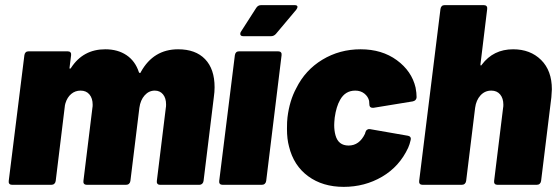

<svg xmlns="http://www.w3.org/2000/svg" viewBox="-20 -720 2174 748"><path d="M816 -380Q816 -362 813 -341L773 -15Q772 -8 767.5 -4Q763 0 757 0H603Q597 0 593.5 -4Q590 -8 591 -15L626 -300Q627 -304 627 -313Q627 -338 615 -352.5Q603 -367 583 -367Q560 -367 543.5 -348.5Q527 -330 523 -300L488 -15Q487 -8 482.5 -4Q478 0 471 0H318Q311 0 307.5 -4Q304 -8 305 -15L340 -300Q341 -304 341 -312Q341 -337 328.5 -352Q316 -367 294 -367Q273 -367 257.5 -354Q242 -341 235 -318L233 -310L197 -15Q196 -8 191.5 -4Q187 0 180 0H27Q20 0 16.5 -4Q13 -8 14 -15L75 -505Q76 -512 80 -516Q84 -520 91 -520H244Q251 -520 254.5 -516Q258 -512 257 -505L251 -457Q250 -453 252.5 -452.5Q255 -452 257 -456Q304 -528 390 -528Q439 -528 473 -505Q507 -482 521 -439Q523 -435 525.5 -435.5Q528 -436 529 -440Q578 -528 674 -528Q742 -528 779 -489.5Q816 -451 816 -380Z M834 -15 895 -505Q896 -512 900 -516Q904 -520 911 -520H1064Q1071 -520 1074.5 -516Q1078 -512 1077 -505L1017 -15Q1016 -8 1011.5 -4Q1007 0 1000 0H847Q840 0 836.5 -4Q833 -8 834 -15ZM916 -588Q916 -593 919 -597L978 -689Q985 -700 997 -700H1128Q1139 -700 1139 -693Q1139 -689 1134 -682L1055 -588Q1047 -579 1036 -579H928Q916 -579 916 -588Z M1106 -149Q1098 -178 1098 -218Q1098 -248 1100 -263Q1108 -328 1134 -376Q1169 -447 1236 -487.5Q1303 -528 1385 -528Q1468 -528 1526 -485.5Q1584 -443 1599 -379Q1603 -358 1603 -341Q1602 -328 1588 -325L1435 -300H1432Q1419 -300 1419 -313L1418 -327Q1414 -344 1399.5 -355.5Q1385 -367 1364 -367Q1325 -367 1305 -331Q1290 -305 1284 -262Q1282 -242 1282 -233Q1282 -211 1287 -193Q1298 -153 1338 -153Q1380 -153 1402 -199L1403 -203Q1405 -211 1410 -214.5Q1415 -218 1421 -217L1570 -191Q1583 -188 1580 -175Q1576 -157 1570 -144Q1536 -71 1468.5 -31.5Q1401 8 1319 8Q1237 8 1180.5 -33.5Q1124 -75 1106 -149Z M2130 -372Q2130 -363 2128 -341L2088 -15Q2087 -8 2082.5 -4Q2078 0 2071 0H1918Q1911 0 1907.5 -4Q1904 -8 1905 -15L1940 -300Q1941 -304 1941 -312Q1941 -337 1928.5 -352Q1916 -367 1894 -367Q1869 -367 1852 -348.5Q1835 -330 1831 -300L1796 -15Q1795 -8 1790.5 -4Q1786 0 1779 0H1626Q1619 0 1615.5 -4Q1612 -8 1613 -15L1696 -685Q1697 -692 1701 -696Q1705 -700 1712 -700H1865Q1872 -700 1875.5 -696Q1879 -692 1878 -685L1852 -471Q1851 -466 1853 -465Q1855 -464 1857 -468Q1902 -528 1979 -528Q2046 -528 2088 -486.5Q2130 -445 2130 -372Z"/></svg>

Font: Barlow Black
Style: Italic
Weight: 900
Italic angle: -7°
Designer: Jeremy Tribby
Foundry: Tribby Type
Version: Version 1.408